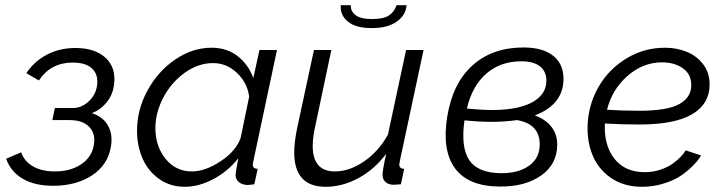

<svg xmlns="http://www.w3.org/2000/svg" viewBox="-20 -715 2811 745"><path d="M186 5.9Q114.7 5.9 68.1 -21.5Q21.5 -48.8 3.9 -99.1L62 -124Q74.7 -88.4 108.6 -69.1Q142.6 -49.8 192.9 -49.8Q253.9 -49.8 295.4 -77.9Q336.9 -106 344.2 -152.8Q351.6 -195.3 326.9 -221.9Q302.2 -248.5 252 -249H183.1L192.9 -295.9H263.2Q295.4 -295.9 322.8 -320.3Q350.1 -344.7 356 -379.9Q363.3 -422.4 339.1 -447.3Q314.9 -472.2 262.2 -472.2Q176.8 -472.2 130.9 -402.8L82 -431.2Q113.8 -478 162.8 -503.4Q211.9 -528.8 272.9 -528.8Q349.6 -528.8 390.9 -489.5Q432.1 -450.2 421.9 -382.8Q417 -346.7 394 -318.1Q371.1 -289.6 336.9 -275.9Q380.4 -261.7 399.4 -227.1Q418.5 -192.4 410.2 -145Q398.4 -74.7 336.9 -34.4Q275.4 5.9 186 5.9Z M511.7 -208Q511.7 -289.1 552.2 -363.8Q592.8 -438.5 659.9 -484.1Q727.1 -529.8 800.8 -529.8Q860.8 -529.8 902.6 -496.8Q944.3 -463.9 962.9 -412.1L986.8 -521H1054.7L962.9 -88.9Q960.9 -81.1 960.9 -76.2Q960.9 -60.1 980 -60.1L966.8 0Q961.9 0.5 952.9 1.7Q943.8 2.9 939.9 2.9Q918 1.5 906 -9.3Q894 -20 894 -37.1Q894 -45.9 904.8 -101.1Q864.7 -50.3 808.3 -20.3Q752 9.8 696.8 9.8Q640.6 9.8 597.7 -20.5Q554.7 -50.8 533.2 -99.9Q511.7 -148.9 511.7 -208ZM913.6 -179.2 946.8 -339.8Q939.9 -393.6 899.7 -431.9Q859.4 -470.2 806.6 -470.2Q749 -470.2 696.5 -432.4Q644 -394.5 613.5 -336.2Q583 -277.8 583 -217.8Q583 -147.5 622.6 -98.6Q662.1 -49.8 724.6 -49.8Q775.9 -49.8 835.4 -88.9Q895 -127.9 913.6 -179.2Z M1422.4 -606Q1360.8 -606 1330.1 -631.1Q1299.3 -656.2 1302.2 -694.8H1341.3Q1339.8 -671.4 1359.6 -656.2Q1379.4 -641.1 1424.3 -641.1Q1467.8 -641.1 1489 -655Q1510.3 -668.9 1518.6 -694.8H1557.6Q1554.7 -656.2 1519.5 -631.1Q1484.4 -606 1422.4 -606ZM1121.6 -124Q1121.6 -159.7 1132.3 -214.8L1198.2 -521H1265.6L1203.6 -227.1Q1193.4 -182.6 1193.4 -148.9Q1193.4 -49.8 1279.3 -49.8Q1335.9 -49.8 1392.8 -88.9Q1449.7 -127.9 1485.4 -192.9L1555.7 -521H1623.5L1532.7 -96.2Q1532.2 -92.3 1530.8 -85.4Q1529.3 -78.6 1529.3 -77.1Q1529.3 -60.1 1548.3 -60.1L1535.6 0Q1508.8 2 1507.3 2Q1486.8 1.5 1475.6 -9Q1464.4 -19.5 1464.4 -37.1Q1464.4 -54.7 1478.5 -118.2Q1433.1 -57.6 1370.8 -23.9Q1308.6 9.8 1243.7 9.8Q1121.6 9.8 1121.6 -124Z M2055.2 -267.1Q2096.2 -252.4 2119.1 -223.6Q2142.1 -194.8 2142.1 -153.8Q2142.1 -77.6 2079.6 -33.9Q2017.1 9.8 1919.4 8.8Q1797.4 8.3 1745.8 -61.5Q1694.3 -131.3 1715.3 -262.2Q1736.3 -392.1 1813.5 -461.4Q1890.6 -530.8 2011.2 -530.8Q2085.9 -530.8 2126.2 -498.8Q2166.5 -466.8 2166.5 -409.2Q2166.5 -309.6 2055.2 -267.1ZM2002.4 -477.1Q1922.4 -477.1 1867.4 -429.7Q1812.5 -382.3 1791.5 -293.9Q1848.6 -288.1 1896.5 -288.1Q1996.1 -289.6 2048.1 -319.8Q2100.1 -350.1 2100.1 -401.9Q2100.1 -437.5 2075.4 -457.3Q2050.8 -477.1 2002.4 -477.1ZM1922.4 -43Q1990.2 -42 2032.2 -71.5Q2074.2 -101.1 2074.2 -154.8Q2074.2 -233.9 1986.3 -249Q1936 -242.2 1889.2 -242.2Q1839.4 -242.2 1782.2 -248Q1767.6 -143.6 1800.5 -94Q1833.5 -44.4 1922.4 -43Z M2482.4 -46.9Q2514.2 -46.9 2543.5 -56.9Q2572.8 -66.9 2592 -81.3Q2611.3 -95.7 2623.5 -108.9Q2635.7 -122.1 2640.1 -131.8L2700.2 -111.8Q2694.8 -102.1 2685.3 -90.1Q2675.8 -78.1 2655.3 -59.3Q2634.8 -40.5 2610.4 -26.1Q2585.9 -11.7 2548.8 -1Q2511.7 9.8 2471.2 9.8Q2399.9 9.8 2349.4 -25.6Q2298.8 -61 2276.9 -118.9Q2254.9 -176.8 2261.2 -247.1Q2268.1 -322.3 2307.6 -386.5Q2347.2 -450.7 2414.1 -490.2Q2481 -529.8 2560.1 -529.8Q2605 -529.8 2643.3 -514.6Q2681.6 -499.5 2707.3 -467Q2732.9 -434.6 2733.4 -390.1Q2734.4 -313 2667 -272.5Q2599.6 -231.9 2460.4 -231.9Q2393.6 -231.9 2327.1 -235.8Q2322.8 -151.9 2363.8 -99.4Q2404.8 -46.9 2482.4 -46.9ZM2549.3 -473.1Q2474.6 -473.1 2414.6 -420.2Q2354.5 -367.2 2335.4 -289.1Q2396.5 -285.2 2460.4 -285.2Q2571.3 -285.2 2617.9 -312.3Q2664.6 -339.4 2662.1 -389.2Q2660.6 -429.2 2627.9 -451.2Q2595.2 -473.1 2549.3 -473.1Z"/></svg>

Font: Rawline
Style: Italic
Weight: 400
Italic angle: -12°
Designer: Matt McInerney, Pablo Impallari, Rodrigo Fuenzalida
Foundry: Matt McInerney, Pablo Impallari, Rodrigo Fuenzalida
Version: Version 4.020;PS 004.020;hotconv 1.0.88;makeotf.lib2.5.64775